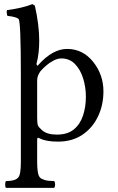

<svg xmlns="http://www.w3.org/2000/svg" viewBox="-20 -686 573 930"><path d="M481 -244Q481 -176 454 -120.5Q427 -65 378 -32.5Q329 0 261 0Q204 0 174 -15Q167 -19 163.5 -18.5Q160 -18 160 -8V100Q160 161 174 174Q180 181 197 186Q214 191 242 191Q247 196 247 208Q247 219 242 224H9Q5 220 5 208Q5 195 9 191Q54 191 68 174Q81 161 81 100V-327Q81 -583 70 -594Q58 -605 16 -609Q10 -627 14 -637Q51 -642 81.5 -649Q112 -656 137 -666Q148 -660 149 -658Q170 -565 170 -489Q170 -426 157 -378Q157 -370 160.5 -368.5Q164 -367 168 -374Q236 -449 305 -449Q380 -449 430 -388Q481 -325 481 -244ZM396 -218Q396 -263 383 -305.5Q370 -348 343.5 -375.5Q317 -403 277 -403Q259 -403 239 -392.5Q219 -382 202.5 -367.5Q186 -353 176 -341Q160 -319 160 -297V-115Q160 -87 164 -78Q168 -69 184 -55Q208 -34 255 -34Q307 -34 337.5 -59Q368 -84 382 -126Q396 -168 396 -218Z"/></svg>

Font: Pochaevsk
Style: Regular
Weight: 400
Version: Version 1.210; ttfautohint (v1.8.4.7-5d5b)